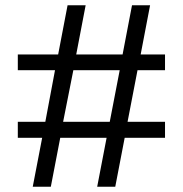

<svg xmlns="http://www.w3.org/2000/svg" viewBox="-20 -713 698 733"><path d="M105 0 141 -187H48V-248H153L190 -445H48V-505H202L238 -693H307L271 -505H448L484 -693H553L517 -505H610V-445H505L467 -248H610V-187H456L420 0H351L387 -187H210L174 0ZM221 -248H399L437 -445H260Z"/></svg>

Font: Ubuntu Sans
Style: Regular
Weight: 400
Designer: Dalton Maag Ltd
Foundry: Dalton Maag Ltd
Version: Version 1.006; ttfautohint (v1.8.4.7-5d5b)